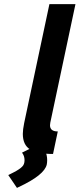

<svg xmlns="http://www.w3.org/2000/svg" viewBox="-20 -730 385 928"><path d="M223.1 -137.2Q221.7 -130.9 221.7 -124.5Q221.7 -94.7 259.3 -94.7L236.3 14.2Q161.1 14.2 125.7 -7.6Q90.3 -29.3 90.3 -83Q90.3 -103 96.7 -134.8L218.8 -710H344.7ZM20 116.2Q22 115.2 28.6 111.8Q35.2 108.4 38.8 106.7Q42.5 105 49.3 101.3Q56.2 97.7 60.3 95.2Q64.5 92.8 70.1 89.1Q75.7 85.4 79.6 82.3Q83.5 79.1 86.9 75.7Q98.6 64.9 98.6 44.2Q98.6 23.4 86.4 7.8L174.8 -36.1Q208 0 208 43.9Q208 55.2 206.1 64.9Q194.8 116.2 69.8 174.3Q64.5 177.2 62 178.2Z"/></svg>

Font: Tuffy
Style: BoldItalic
Weight: 700
Italic angle: -12°
Designer: Thatcher Ulrich, Karoly Barta, Michael Everson
Version: Version 001.271